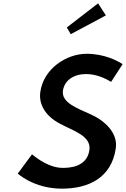

<svg xmlns="http://www.w3.org/2000/svg" viewBox="-20 -1136 752 1146"><path d="M378.8 -972.1 402.3 -931.9 611.9 -1044.1 565.4 -1116ZM497.4 -815C375.2 -815 240.5 -725.3 220.7 -588C210.1 -514.3 249.5 -444.7 336.5 -398.4C418.9 -354 525.8 -324.9 513.6 -240C498.7 -136.8 391.1 -134 354.3 -134C276.3 -134 205 -187.2 171 -214.9L85.9 -99.8C118.7 -72.3 208.5 -10 350.4 -10C505.4 -10 645.4 -72.5 671.2 -251C684.3 -342.2 606.4 -415.1 522.5 -453C441.1 -489.9 345.4 -523.2 355.7 -595C364.7 -657.3 421.6 -694 493 -694C558.3 -694 613.7 -665.4 643.2 -647.4L712 -753.2C680.9 -773.3 602.9 -815 497.4 -815Z"/></svg>

Font: Hussar Ekologiczny
Style: Regular
Weight: 400
Foundry: Cannot Into Space Fonts
Version: Version 0.97